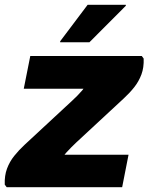

<svg xmlns="http://www.w3.org/2000/svg" viewBox="-21 -780 619 800"><path d="M78 -410.2 105.2 -546.8H569.6L577.6 -536Q579 -498.4 568.2 -469.6Q557.4 -440.8 538.4 -416.7Q519.3 -392.5 494.8 -370L296.4 -186Q275.3 -166.2 255 -143.9Q234.6 -121.6 232.8 -104.8L183.6 -135.4H514.6L488 0H6.8L-1.2 -10.8Q-2.6 -48.4 8.2 -77.3Q19 -106.3 38.2 -130.3Q57.4 -154.3 81.6 -176.8L280 -360.8Q302.4 -381.2 321.2 -403Q340 -424.8 343.6 -447.6L400 -410.2ZM229.7 -604V-608L344.1 -760H503.3V-756L351.7 -604Z"/></svg>

Font: Kufam
Style: Italic
Weight: 400
Italic angle: -11°
Designer: Artur Schmal
Foundry: Original Type
Version: Version 1.301; ttfautohint (v1.8.3)